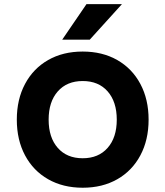

<svg xmlns="http://www.w3.org/2000/svg" viewBox="-20 -878 790 917"><path d="M60.3 -306.6Q60.3 -403.4 99.6 -477.1Q138.9 -550.8 209.9 -591.3Q280.9 -631.8 374.9 -631.8Q468.9 -631.8 540 -591.3Q611.1 -550.8 650.4 -477.1Q689.7 -403.4 689.7 -306.6Q689.7 -209.7 650.4 -136Q611.1 -62.3 540.1 -21.9Q469.1 18.6 375.1 18.6Q281.1 18.6 210 -21.9Q138.9 -62.3 99.6 -136Q60.3 -209.7 60.3 -306.6ZM537.7 -306.6Q537.7 -391.8 494.2 -441.4Q450.7 -491 375.1 -491Q299.5 -491 255.9 -441.4Q212.3 -391.8 212.3 -306.6Q212.3 -221.3 255.8 -171.8Q299.3 -122.2 374.9 -122.2Q450.5 -122.2 494.1 -171.8Q537.7 -221.3 537.7 -306.6ZM393.1 -858.4H562.5L408.8 -688.7H277.2Z"/></svg>

Font: Martian Mono sWd Rg
Style: Regular
Weight: 400
Width: 6
Monospace: yes
Designer: Roman Shamin
Foundry: Evil Martians
Version: Version 1.000